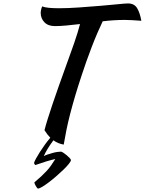

<svg xmlns="http://www.w3.org/2000/svg" viewBox="-20 -758 843 1118"><path d="M300 -606Q260 -606 238.5 -628.5Q217 -651 217 -683Q217 -691 219.5 -702Q222 -713 226 -721Q239 -715 264.5 -712.5Q290 -710 324 -710Q375 -710 439.5 -714.5Q504 -719 563 -724Q622 -729 667 -733.5Q712 -738 725 -738Q762 -738 778.5 -710.5Q795 -683 803 -637Q777 -639 751.5 -640.5Q726 -642 708 -642Q676 -642 643.5 -640Q611 -638 578 -634Q564 -605 547 -565.5Q530 -526 513.5 -483Q497 -440 482 -397.5Q467 -355 456 -321Q434 -255 417.5 -199Q401 -143 388.5 -94.5Q376 -46 367 -2Q358 42 351 84Q317 78 291 59Q273 83 258 107.5Q243 132 235 151Q244 146 257.5 141.5Q271 137 285 133Q299 129 312.5 127Q326 125 335 125Q339 125 349 131.5Q359 138 368.5 146Q378 154 385.5 162Q393 170 393 174Q393 181 381 196Q369 211 350.5 229Q332 247 309 267Q286 287 265 303Q244 319 226.5 329.5Q209 340 201 340Q199 340 195.5 335.5Q192 331 188.5 325Q185 319 182.5 313Q180 307 180 304Q203 285 220 269Q237 253 251 238Q265 223 277 206Q289 189 302 168Q294 170 279 173.5Q264 177 247.5 182.5Q231 188 214.5 193.5Q198 199 186 203Q183 201 181 197.5Q179 194 178 191Q181 181 190 164.5Q199 148 212 127.5Q225 107 240.5 85.5Q256 64 273 44Q264 35 255.5 24Q247 13 239 0Q247 -31 258.5 -67.5Q270 -104 285.5 -150.5Q301 -197 322 -256Q343 -315 370 -390Q380 -418 391 -448.5Q402 -479 412.5 -509Q423 -539 431.5 -567Q440 -595 446 -618Q404 -613 366.5 -609.5Q329 -606 300 -606Z"/></svg>

Font: Kaushan Script
Style: Regular
Weight: 400
Designer: Pablo Impallari
Foundry: Pablo Impallari
Version: Version 1.002